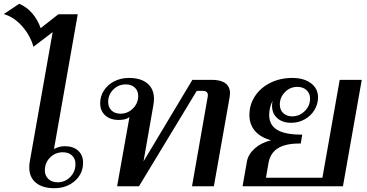

<svg xmlns="http://www.w3.org/2000/svg" viewBox="-51 -980 1933 1010"><path d="M103 -100Q103 -116 106 -132L226 -811L125 -734Q108 -794 65.5 -842Q23 -890 -31 -906L50 -960Q89 -944 118 -910.5Q147 -877 163 -832L256 -905H358L233 -196Q243 -202 258 -206.5Q273 -211 289 -211Q334 -211 360 -187.5Q386 -164 386 -124Q386 -66 342.5 -28Q299 10 234 10Q173 10 138 -18.5Q103 -47 103 -100ZM346 -117Q346 -145 328 -162Q310 -179 280 -179Q240 -179 212.5 -151.5Q185 -124 185 -84Q185 -56 203.5 -38.5Q222 -21 252 -21Q291 -21 318.5 -49Q346 -77 346 -117Z M1159 -489Q1159 -483 1157 -469L1074 0H959L1042 -473Q1044 -487 1037.5 -494.5Q1031 -502 1017 -502H984L680 0H565L630 -364Q611 -349 574 -349Q529 -349 502.5 -373Q476 -397 476 -437Q476 -474 496 -504.5Q516 -535 550.5 -552.5Q585 -570 627 -570Q690 -570 724.5 -541Q759 -512 759 -460Q759 -445 756 -428L704 -131L961 -560H1064Q1110 -560 1134.5 -542Q1159 -524 1159 -489ZM676 -475Q676 -503 658 -519.5Q640 -536 611 -536Q572 -536 545 -509Q518 -482 518 -444Q518 -416 535.5 -399Q553 -382 583 -382Q621 -382 648.5 -409.5Q676 -437 676 -475Z M1852 -560 1753 0H1225L1248 -131Q1255 -169 1289.5 -199.5Q1324 -230 1375 -242Q1320 -257 1290.5 -291Q1261 -325 1261 -375Q1261 -430 1290.5 -474.5Q1320 -519 1371.5 -544.5Q1423 -570 1487 -570Q1548 -570 1585 -542Q1622 -514 1622 -468Q1622 -432 1603 -401Q1584 -370 1551.5 -352Q1519 -334 1481 -334Q1435 -334 1407.5 -358.5Q1380 -383 1380 -424Q1380 -438 1383 -450Q1365 -414 1365 -376Q1365 -322 1407 -297Q1449 -272 1530 -272H1539L1531 -225H1523Q1451 -225 1411.5 -200.5Q1372 -176 1362 -126L1348 -45H1645L1736 -560ZM1421 -430Q1421 -402 1439 -385Q1457 -368 1486 -368Q1524 -368 1552 -395.5Q1580 -423 1580 -461Q1580 -489 1561.5 -506Q1543 -523 1513 -523Q1475 -523 1448 -495.5Q1421 -468 1421 -430Z"/></svg>

Font: Fahkwang Medium
Style: Italic
Weight: 500
Italic angle: -10°
Version: Version 1.000; ttfautohint (v1.6)